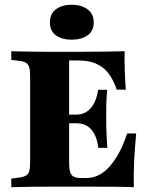

<svg xmlns="http://www.w3.org/2000/svg" viewBox="-20 -786 635 806"><path d="M176.6 -2.4Q152.4 -2.4 125 -2Q97.6 -1.6 71.8 -1.2Q46 -0.8 27.4 0V-36.3L52.4 -39.5Q75 -41.9 86.7 -47.6Q98.4 -53.2 102.4 -66.5Q106.5 -79.8 106.5 -105.6V-465.3Q106.5 -491.1 102.4 -504.4Q98.4 -517.7 86.7 -523.8Q75 -529.8 52.4 -531.5L27.4 -534.7V-571Q46 -570.2 71.8 -569.8Q97.6 -569.4 125 -569Q152.4 -568.5 176.6 -568.5H188.7H312.9Q380.6 -568.5 426.2 -569.4Q471.8 -570.2 503.2 -571Q502.4 -534.7 503.6 -494Q504.8 -453.2 508.1 -409.7H470.2Q455.6 -452.4 434.3 -479.4Q412.9 -506.5 381.9 -519.4Q350.8 -532.3 307.3 -532.3H270.2V-102.4Q270.2 -77.4 274.6 -63.3Q279 -49.2 290.3 -44Q301.6 -38.7 321.8 -38.7H343.5Q371 -38.7 396 -51.6Q421 -64.5 442.3 -89.5Q463.7 -114.5 481.9 -148.8Q500 -183.1 513.7 -225.8H551.6Q546 -165.3 543.1 -108.9Q540.3 -52.4 541.9 0Q510.5 -1.6 464.9 -2Q419.4 -2.4 350.8 -2.4H188.7ZM232.3 -268.5V-304.8H386.3V-268.5ZM392.7 -165.3Q388.7 -199.2 376.6 -222.6Q364.5 -246 345.6 -257.3Q326.6 -268.5 300 -268.5V-304.8Q337.1 -304.8 360.9 -331.9Q384.7 -358.9 391.9 -408.9H429.8Q426.6 -369.4 426.2 -343.1Q425.8 -316.9 425.8 -287.1Q425.8 -267.7 426.2 -250Q426.6 -232.3 427.8 -212.1Q429 -191.9 430.6 -165.3ZM281.5 -619.4Q240.3 -619.4 214.9 -637.5Q189.5 -655.6 189.5 -691.9Q189.5 -728.2 214.9 -747.2Q240.3 -766.1 281.5 -766.1Q321 -766.1 347.2 -747.2Q373.4 -728.2 373.4 -691.9Q373.4 -655.6 347.2 -637.5Q321 -619.4 281.5 -619.4Z"/></svg>

Font: Playfair 9pt Black
Style: Regular
Weight: 900
Designer: Claus Eggers Sørensen
Foundry: Claus Eggers Sørensen
Version: Version 2.203